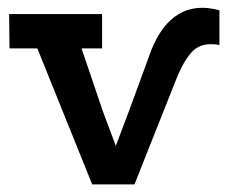

<svg xmlns="http://www.w3.org/2000/svg" viewBox="-20 -484 598 504"><path d="M222 0 78 -357H5L4 -447H248V-357H194L250 -192L284 -101L318 -191L377 -352Q404 -420 449 -447Q494 -474 556 -457V-366Q511 -374 487 -351Q463 -328 441 -272L333 0Z"/></svg>

Font: Podkova
Style: Bold
Weight: 700
Designer: Ilya Yudin
Foundry: Cyreal (www.cyreal.org)
Version: Version 2.102; ttfautohint (v1.8.1.43-b0c9)